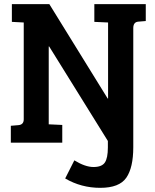

<svg xmlns="http://www.w3.org/2000/svg" viewBox="-20 -685 745 922"><path d="M32 0V-81L68 -84Q94 -86 94 -112V-577L37 -580V-665H217L497 -212H499V-577L433 -580V-665H680V-584L644 -581Q620 -579 620 -550V22Q620 120 586.5 168.5Q553 217 461.5 217Q370 217 293 172L337 85Q389 117 429 117Q469 117 483.5 95.5Q498 74 498 23V-8L216 -462H214V-88L279 -85V0Z"/></svg>

Font: Bree Serif
Style: Regular
Weight: 400
Designer: Veronika Burian, Jos Scaglione
Foundry: TypeTogether
Version: Version 1.002